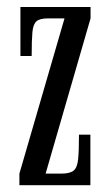

<svg xmlns="http://www.w3.org/2000/svg" viewBox="-20 -544 325 564"><path d="M37 0V-34L169.5 -490H121Q97.5 -490 87.5 -481.8Q77.5 -473.5 75.2 -449.8Q73 -426 73 -379.5H40V-523.5H246V-490L114 -34H159.5Q185.5 -34 196.2 -42.8Q207 -51.5 209.5 -76.2Q212 -101 212 -148.5H245.5V0Z"/></svg>

Font: Imbue Thin 10pt
Style: Regular
Weight: 400
Version: Version 1.102